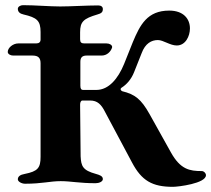

<svg xmlns="http://www.w3.org/2000/svg" viewBox="-20 -705 817 743"><path d="M10 -504C10 -496 20 -490 31 -490H106C129 -490 137 -480 137 -460V-98C137 -55 126 -42 76 -32C58 -29 49 -22 49 -11C49 -2 64 6 77 6C144 6 173 -4 215 -4C254 -4 287 4 350 4C363 4 378 -2 378 -12C378 -24 365 -28 351 -32C300 -46 294 -62 292 -100L290 -300C290 -309 293 -316 299 -316H329C357 -316 372 -301 387 -271L491 -76C528 -6 569 18 649 18C669 18 777 5 777 -27C777 -35 769 -43 761 -43C714 -43 678 -49 641 -116L559 -263C526 -322 502 -340 453 -352C448 -354 443 -361 451 -366C470 -378 488 -398 499 -426L528 -499C542 -537 566 -550 591 -550C612 -550 638 -529 664 -529C698 -529 715 -565 715 -595C715 -632 690 -664 635 -664C550 -664 522 -609 494 -542L460 -457C437 -401 401 -357 353 -357H301C295 -357 291 -361 291 -373V-466C291 -483 299 -490 315 -490H373C394 -490 408 -505 413 -519C413 -520 414 -521 414 -523C414 -531 404 -537 392 -537H306C295 -537 290 -541 290 -553V-580C290 -621 303 -633 357 -649C371 -653 378 -657 378 -670C378 -679 371 -684 360 -684C316 -684 253 -680 213 -680C172 -680 115 -685 69 -685C59 -685 49 -679 49 -671C49 -659 57 -652 71 -649C123 -637 137 -625 137 -581V-552C137 -542 131 -537 120 -537H51C30 -537 10 -520 10 -504Z"/></svg>

Font: EB Garamond
Style: Bold
Weight: 700
Designer: Georg Duffner and Octavio Pardo
Foundry: Georg Duffner
Version: Version 1.000;PS 001.000;hotconv 1.0.88;makeotf.lib2.5.64775